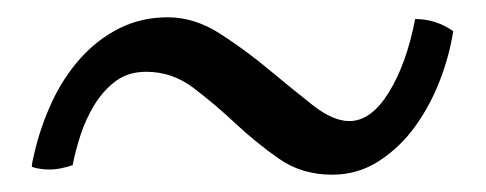

<svg xmlns="http://www.w3.org/2000/svg" viewBox="-20 -336 562 222"><path d="M364 -134Q329 -134 302.5 -152.5Q276 -171 252 -193.5Q228 -216 203.5 -234.5Q179 -253 149 -253Q128 -253 113.5 -242Q99 -231 89 -214.5Q79 -198 73 -179.5Q67 -161 64 -145Q49 -140 37.5 -140Q26 -140 17 -143Q16 -144 20 -160Q27 -190 40 -218Q53 -246 72.5 -268Q92 -290 117.5 -303Q143 -316 174 -316Q205 -316 234.5 -297Q264 -278 291 -255.5Q318 -233 341.5 -214.5Q365 -196 384 -196Q409 -196 429.5 -229Q450 -262 460 -314Q484 -314 504 -300Q500 -273 489 -244Q478 -215 460.5 -190.5Q443 -166 418.5 -150Q394 -134 364 -134Z"/></svg>

Font: Lusitana
Style: Italic
Weight: 400
Italic angle: -12°
Designer: Ana Paula Megda
Foundry: Ana Paula Megda
Version: Version 1.000; ttfautohint (v1.1) -l 8 -r 50 -G 200 -x 14 -D